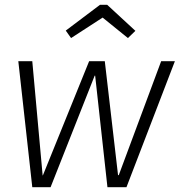

<svg xmlns="http://www.w3.org/2000/svg" viewBox="-20 -777 746 797"><path d="M706 -523 505 0H426L375 -463H373L190 0H114L56 -523H114L157 -49H158L350 -523H415L470 -50H473L649 -523ZM275 -619 253 -650 395 -757H425L542 -649L511 -619L406 -704Z"/></svg>

Font: Glekhifnjqigglhiwekvrgaqftz
Style: Regular
Weight: 300
Italic angle: -8°
Designer: Carrois Corporate & Edenspiekermann
Foundry: Carrois Corporate GbR & Edenspiekermann AG
Version: Version 2.001